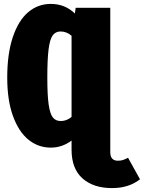

<svg xmlns="http://www.w3.org/2000/svg" viewBox="-20 -736 736 982"><path d="M696 181Q639 226 553 226Q458 226 402 176.5Q346 127 346 29V-17Q298 19 240 19Q175 19 125 -22Q75 -63 46 -143.5Q17 -224 17 -339Q17 -461 45.5 -546Q74 -631 124 -673.5Q174 -716 240 -716Q312 -716 363 -667L367 -696H544V42Q544 86 583 86Q598 86 608.5 82.5Q619 79 635 71ZM346 -138V-553Q321 -575 290 -575Q264 -575 249.5 -555Q235 -535 228.5 -484Q222 -433 222 -339Q222 -248 229 -200.5Q236 -153 250.5 -135Q265 -117 291 -117Q321 -117 346 -138Z"/></svg>

Font: Fira Sans Extra Condensed Black
Style: Regular
Weight: 900
Width: 1
Designer: Carrois Corporate & Edenspiekermann AG
Foundry: Carrois Corporate GbR & Edenspiekermann AG
Version: Version 4.203